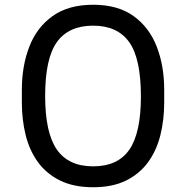

<svg xmlns="http://www.w3.org/2000/svg" viewBox="-20 -770 783 808"><path d="M372 18Q290 18 232.5 -10.5Q175 -39 139.5 -88Q104 -137 88 -201.5Q72 -266 72 -338V-392Q72 -493 103.5 -574Q135 -655 201.5 -702.5Q268 -750 372 -750Q476 -750 542 -702.5Q608 -655 639.5 -574Q671 -493 671 -392V-338Q671 -266 655 -201.5Q639 -137 603.5 -88Q568 -39 511 -10.5Q454 18 372 18ZM372 -70Q476 -70 524.5 -140.5Q573 -211 573 -364Q573 -524 523.5 -593Q474 -662 372 -662Q269 -662 219.5 -593Q170 -524 170 -366Q170 -212 219 -141Q268 -70 372 -70Z"/></svg>

Font: Sora Variable
Style: Regular
Weight: 400
Designer: Jonathan Barnbrook, Julián Moncada
Foundry: Barnbrook Fonts
Version: Version 2.000